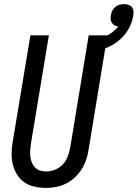

<svg xmlns="http://www.w3.org/2000/svg" viewBox="-20 -907 670 935"><path d="M203 8Q175 8 148 2Q121 -4 99 -19Q77 -34 63 -57Q49 -80 42.5 -106Q36 -132 36.5 -160.5Q37 -189 42 -217L128 -735H218L130 -204Q128 -189 127 -173.5Q126 -158 128 -143Q130 -128 135.5 -114.5Q141 -101 151 -91Q161 -81 175.5 -76.5Q190 -72 205 -72Q227 -72 249 -81Q271 -90 286.5 -107Q302 -124 310 -145.5Q318 -167 322 -189L412 -735H503L411 -176Q407 -151 399 -127.5Q391 -104 377 -82Q363 -60 343.5 -42Q324 -24 300.5 -12.5Q277 -1 252.5 3.5Q228 8 203 8ZM445 -655 430 -708Q447 -712 464.5 -718Q482 -724 498 -732Q514 -740 529 -751.5Q544 -763 556 -778Q546 -779 538 -783.5Q530 -788 525 -795.5Q520 -803 519 -812.5Q518 -822 520 -832Q521 -843 526.5 -854Q532 -865 541 -873Q550 -881 561.5 -884Q573 -887 584 -887Q595 -887 605.5 -883.5Q616 -880 622.5 -872Q629 -864 630 -853Q631 -842 629 -831Q624 -799 607.5 -768.5Q591 -738 565 -715Q539 -692 508 -678Q477 -664 445 -655Z"/></svg>

Font: Iosevka Curly Medium Oblique
Style: Regular
Weight: 500
Italic angle: -9°
Monospace: yes
Designer: Belleve Invis
Foundry: Belleve Invis
Version: Version 11.1.0; ttfautohint (v1.8.3)